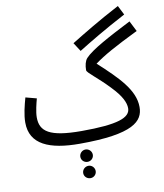

<svg xmlns="http://www.w3.org/2000/svg" viewBox="-109 -901 1060 1241"><g transform="rotate(-10 421.0 -280.5)"><path d="M463 -569C542 -618 638 -676 781 -752L750 -813C608 -738 504 -674 426 -626ZM353 21C708 21 775 -54 775 -146C775 -257 679 -352 550 -470C615 -517 685 -556 842 -633L807 -702C664 -629 541 -564 498 -517C483 -501 476 -471 476 -440C476 -423 541 -380 618 -298C679 -235 701 -188 701 -151C701 -89 617 -58 379 -58C169 -58 109 -102 109 -195C109 -232 123 -287 131 -316L59 -335C45 -285 30 -226 30 -175C30 -30 156 21 353 21ZM383 145C406 145 424 127 424 105C424 83 406 64 383 64C360 64 342 83 342 105C342 127 360 145 383 145ZM384 252C406 252 424 234 424 212C424 190 406 171 384 171C360 171 342 190 342 212C342 234 360 252 384 252Z"/></g></svg>

Font: Noto Sans Arabic UI SmCn
Style: Regular
Weight: 400
Width: 4
Designer: Monotype Design Team, Nadine Chahine and Nizar Qandah
Foundry: Monotype Imaging Inc.
Version: Version 2.010